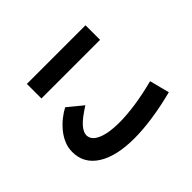

<svg xmlns="http://www.w3.org/2000/svg" viewBox="-160 -999 1321 1321"><g transform="rotate(-45 500.0 -339.0)"><path d="M793 -733.5V-591.8H222.5V-733.5ZM835.2 -147.2 872.5 -2.2Q759.7 26.7 660.9 40.8Q562.2 55 481.8 55Q306.5 55 209.2 -7Q111.8 -69 111.8 -180.8Q111.8 -224.8 128.7 -263.3Q145.5 -301.8 172.8 -334.5Q200.2 -367.2 232.3 -392.4Q264.5 -417.7 295.3 -433.5L403.2 -345Q322.3 -293.8 292.1 -258.4Q261.8 -223 261.8 -194.2Q261.8 -147.2 321.6 -121.1Q381.3 -95 484.3 -95Q554.7 -95 642.4 -107.5Q730.2 -120 835.2 -147.2Z"/></g></svg>

Font: Murecho Thin
Style: Regular
Weight: 100
Designer: Neil Summerour
Foundry: Positype
Version: Version 1.010